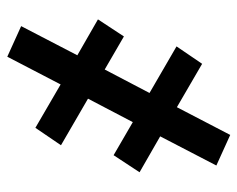

<svg xmlns="http://www.w3.org/2000/svg" viewBox="-84 -422 667 540"><g transform="rotate(-90 250.0 -152.5)"><path d="M140 161 54 122 136 -36 35 -94 83 -167 176 -113 242 -239 111 -315 160 -387 282 -316 360 -466 446 -427 364 -269 465 -211 417 -138 324 -192 258 -66 389 10 340 82 218 11Z"/></g></svg>

Font: Iosevka Term Curly
Style: Bold
Weight: 700
Designer: Belleve Invis
Foundry: Belleve Invis
Version: Version 32.3.0